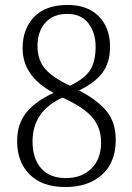

<svg xmlns="http://www.w3.org/2000/svg" viewBox="-20 -743 533 773"><path d="M49 -174Q49 -245 87 -291Q125 -337 196 -369Q71 -435 71 -549Q71 -626 117 -674.5Q163 -723 252 -723Q333 -723 378 -677Q423 -631 423 -555Q423 -490 391.5 -449Q360 -408 298 -379Q373 -340 409.5 -295Q446 -250 446 -180Q446 -90 391 -40Q336 10 243 10Q150 10 99.5 -40.5Q49 -91 49 -174ZM365 -555Q365 -610 336.5 -648.5Q308 -687 250 -687Q194 -687 162.5 -651.5Q131 -616 131 -558Q131 -501 162 -465.5Q193 -430 262 -398Q321 -426 343 -461Q365 -496 365 -555ZM387 -169Q387 -228 352.5 -269.5Q318 -311 232 -350Q111 -296 111 -173Q111 -105 145.5 -65.5Q180 -26 245 -26Q309 -26 348 -64.5Q387 -103 387 -169Z"/></svg>

Font: Noto Serif NarrowLight
Style: Regular
Weight: 300
Width: 4
Designer: Monotype Design Team
Foundry: Monotype Imaging Inc.
Version: Version 1.001